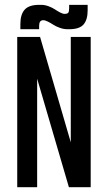

<svg xmlns="http://www.w3.org/2000/svg" viewBox="-20 -780 450 800"><path d="M274.9 -626H357.9V0H267.1L134.8 -452.1V0H51.8V-626H147L274.9 -187ZM261.2 -658.2Q245.6 -658.2 229.2 -664.1Q212.9 -669.9 202.1 -677Q191.4 -684.1 179.7 -689.9Q168 -695.8 160.2 -695.8Q143.1 -695.8 143.1 -672.9V-658.2H64.9V-680.2Q64.9 -719.7 82.8 -739.7Q100.6 -759.8 143.1 -759.8H151.9Q167 -759.8 182.6 -753.9Q198.2 -748 208.7 -741Q219.2 -733.9 230.5 -728Q241.7 -722.2 249 -722.2Q260.3 -722.2 264.2 -726.8Q268.1 -731.4 268.1 -746.1V-759.8H345.2V-736.8Q345.2 -697.8 328.1 -678Q311 -658.2 268.1 -658.2Z"/></svg>

Font: Teko
Style: Regular
Weight: 400
Designer: Manushi Parikh, Jonny Pinhorn
Foundry: Indian Type Foundry
Version: Version 2.000;PS 1.0;hotconv 1.0.79;makeotf.lib2.5.61930